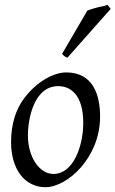

<svg xmlns="http://www.w3.org/2000/svg" viewBox="-20 -758 480 798"><path d="M222 -400C275 -400 326 -362 326 -247C326 -153 286 -35 202 -35C144 -35 96 -105 96 -195C96 -264 121 -400 222 -400ZM396 -273C396 -362 368 -457 255 -457C205 -457 134 -421 80 -349C47 -305 26 -244 26 -168C26 -54 83 20 169 20C260 20 396 -103 396 -273ZM260 -518 440 -721 427 -738C422 -736 415 -734 408 -732C389 -730 350 -717 343 -714L238 -534C247 -524 251 -522 260 -518Z"/></svg>

Font: Temporarium
Style: Italic
Weight: 400
Italic angle: -7°
Version: Version 1.1